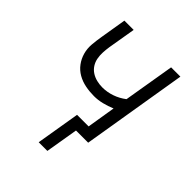

<svg xmlns="http://www.w3.org/2000/svg" viewBox="-196 -625 892 892"><g transform="rotate(45 250.0 -179.5)"><path d="M271 161H214L250 -55H326L349 -196Q323 -185 296.5 -178.5Q270 -172 244 -172Q215 -172 187 -177.5Q159 -183 135.5 -196.5Q112 -210 96 -231.5Q80 -253 72.5 -279.5Q65 -306 67.5 -335Q70 -364 75 -393L96 -520H157L134 -384Q131 -364 130 -344.5Q129 -325 132.5 -306.5Q136 -288 146 -272.5Q156 -257 171.5 -247Q187 -237 205.5 -232.5Q224 -228 243 -228Q274 -228 304.5 -238.5Q335 -249 361 -269L403 -520H464L378 0H298Z"/></g></svg>

Font: Iosevka Term Curly Lt Obl
Style: Regular
Weight: 300
Italic angle: -9°
Designer: Belleve Invis
Foundry: Belleve Invis
Version: Version 32.3.0